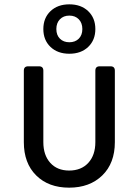

<svg xmlns="http://www.w3.org/2000/svg" viewBox="-20 -856 640 886"><path d="M299 10Q204 10 147 -46.5Q90 -103 90 -200V-530Q90 -550 110 -550H160Q180 -550 180 -530V-200Q180 -140 212 -104.5Q244 -69 299 -69Q355 -69 387.5 -104.5Q420 -140 420 -200V-530Q420 -550 440 -550H490Q510 -550 510 -530V-200Q510 -103 452 -46.5Q394 10 299 10ZM300 -608Q246 -608 213 -639.5Q180 -671 180 -722Q180 -773 213 -804.5Q246 -836 300 -836Q354 -836 387 -804.5Q420 -773 420 -722Q420 -671 387 -639.5Q354 -608 300 -608ZM300 -661Q327 -661 343.5 -677.5Q360 -694 360 -722Q360 -750 343.5 -767Q327 -784 300 -784Q273 -784 256.5 -767Q240 -750 240 -722Q240 -694 256.5 -677.5Q273 -661 300 -661Z"/></svg>

Font: Pitagon Sans Mono
Style: Regular
Weight: 400
Monospace: yes
Designer: Travis Tran
Foundry: Pitagon
Version: Version 1.001;gftools[0.9.26]